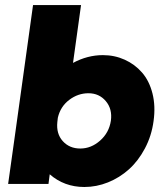

<svg xmlns="http://www.w3.org/2000/svg" viewBox="-20 -728 658 760"><path d="M110.8 -708H300.8L269 -479Q326.2 -509.8 387.2 -509.8Q433.6 -509.8 473.6 -491.7Q513.7 -473.6 542.2 -440.9Q570.8 -408.2 583.5 -358.2Q596.2 -308.1 587.9 -249Q580.1 -190.4 553.7 -140.6Q527.3 -90.8 490.2 -57.6Q453.1 -24.4 407.5 -6.1Q361.8 12.2 314 12.2Q234.4 12.2 176.8 -38.1L171.9 0H12.2L39.1 -191.9ZM207 -245.1Q202.1 -198.7 228.5 -169.4Q254.9 -140.1 297.9 -140.1Q340.8 -140.1 376.2 -171.4Q411.6 -202.6 418.9 -250Q425.3 -296.4 398.9 -327.6Q372.6 -358.9 330.1 -358.9Q288.6 -358.9 253.9 -332.5Q219.2 -306.2 209 -262.2Z"/></svg>

Font: Human Sans Black
Style: Italic
Weight: 800
Italic angle: -8°
Designer: Tim Radville
Foundry: Continuum
Version: Version 1.000;FEAKit 1.0